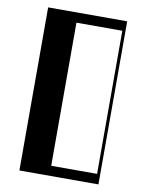

<svg xmlns="http://www.w3.org/2000/svg" viewBox="-87 -846 695 909"><g transform="rotate(10 260.0 -392.0)"><path d="M70 -784H450V0H70ZM435 -48V-736H214.5V-48Z"/></g></svg>

Font: Facade Sud
Style: Regular
Weight: 100
Designer: Éléonore Fines
Foundry: Velvetyne Type Foundry
Version: Version 1.001;Glyphs 3.2 (3202)